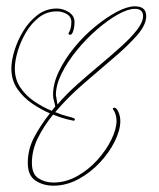

<svg xmlns="http://www.w3.org/2000/svg" viewBox="-20 -579 503 608"><path d="M160 -552Q180 -552 198 -540.5Q216 -529 216 -509Q216 -495 213 -484.5Q210 -474 208 -473Q207 -469 201 -469Q195 -469 198 -476Q200 -478 203 -487Q206 -496 206 -509Q206 -526 191.5 -534.5Q177 -543 160 -543Q128 -543 103.5 -524Q79 -505 62 -476Q45 -447 36 -416.5Q27 -386 27 -362Q27 -327 45 -301Q63 -275 90 -257Q117 -239 144 -228Q149 -234 155 -242Q154 -249 151 -259Q148 -269 148 -279Q148 -315 167 -354Q186 -393 216 -429.5Q246 -466 281.5 -495Q317 -524 350 -541.5Q383 -559 407 -559Q443 -559 443 -528Q443 -500 413.5 -466.5Q384 -433 338.5 -394.5Q293 -356 243.5 -313Q194 -270 155 -224Q176 -215 192.5 -211Q209 -207 213 -205Q218 -203 217 -199Q217 -197 212 -197Q210 -197 191.5 -201.5Q173 -206 148 -216Q118 -179 99.5 -141Q81 -103 81 -63Q81 -28 101.5 -14.5Q122 -1 149 -1Q188 -1 224 -21Q260 -41 288 -72Q316 -103 332.5 -136.5Q349 -170 349 -197Q349 -208 345.5 -218Q342 -228 339 -231Q337 -233 337.5 -235.5Q338 -238 342 -238Q349 -238 355 -224.5Q361 -211 361 -196Q361 -167 343.5 -131.5Q326 -96 296 -64Q266 -32 228 -11.5Q190 9 149 9Q117 9 92.5 -7Q68 -23 68 -63Q68 -106 88 -144Q108 -182 138 -220Q110 -232 82 -251Q54 -270 35 -297.5Q16 -325 16 -362Q16 -387 26 -419.5Q36 -452 54.5 -482Q73 -512 99.5 -532Q126 -552 160 -552ZM162 -248Q189 -280 224.5 -311.5Q260 -343 296.5 -373.5Q333 -404 364 -432Q395 -460 414 -484.5Q433 -509 433 -528Q433 -551 407 -551Q385 -551 353 -533Q321 -515 287 -485.5Q253 -456 223.5 -420Q194 -384 175.5 -347Q157 -310 157 -278Z"/></svg>

Font: Kapakana Light
Style: Regular
Weight: 300
Designer: Kyosuke Nagai
Version: Version 1.000